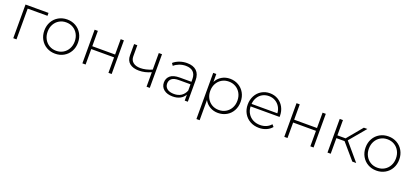

<svg xmlns="http://www.w3.org/2000/svg" viewBox="34 -1565 5986 2798"><g transform="rotate(20 3027.0 -166.0)"><path d="M465 -477H158V0H108V-522H465Z M495 -261Q495 -337 529 -397.5Q563 -458 622.5 -492Q682 -526 756 -526Q830 -526 889.5 -492Q949 -458 983 -397.5Q1017 -337 1017 -261Q1017 -185 983 -124.5Q949 -64 889.5 -30Q830 4 756 4Q682 4 622.5 -30Q563 -64 529 -124.5Q495 -185 495 -261ZM966 -261Q966 -325 938.5 -375Q911 -425 863.5 -453Q816 -481 756 -481Q696 -481 648.5 -453Q601 -425 573.5 -375Q546 -325 546 -261Q546 -197 573.5 -147Q601 -97 648.5 -69Q696 -41 756 -41Q816 -41 863.5 -69Q911 -97 938.5 -147Q966 -197 966 -261Z M1180 -522H1230V-284H1584V-522H1634V0H1584V-240H1230V0H1180Z M2225 -522V0H2175V-225Q2082 -182 1989 -182Q1897 -182 1844.5 -224Q1792 -266 1792 -348V-522H1842V-351Q1842 -290 1883 -257Q1924 -224 1996 -224Q2078 -224 2175 -265V-522Z M2815 -331V0H2767V-93Q2742 -47 2694 -21.5Q2646 4 2579 4Q2492 4 2441.5 -37Q2391 -78 2391 -145Q2391 -210 2437.5 -250.5Q2484 -291 2586 -291H2765V-333Q2765 -406 2725.5 -444Q2686 -482 2610 -482Q2558 -482 2510.5 -464Q2463 -446 2430 -416L2405 -452Q2444 -487 2499 -506.5Q2554 -526 2614 -526Q2711 -526 2763 -476.5Q2815 -427 2815 -331ZM2765 -154V-252H2587Q2510 -252 2475.5 -224Q2441 -196 2441 -147Q2441 -96 2479 -66.5Q2517 -37 2586 -37Q2651 -37 2696.5 -67Q2742 -97 2765 -154Z M3539 -261Q3539 -184 3505.5 -123.5Q3472 -63 3413 -29.5Q3354 4 3281 4Q3212 4 3156 -28.5Q3100 -61 3069 -119V194H3019V-522H3067V-399Q3098 -459 3154.5 -492.5Q3211 -526 3281 -526Q3354 -526 3413 -492Q3472 -458 3505.5 -398Q3539 -338 3539 -261ZM3489 -261Q3489 -325 3461.5 -375Q3434 -425 3386 -453Q3338 -481 3278 -481Q3218 -481 3170.5 -453Q3123 -425 3095.5 -375Q3068 -325 3068 -261Q3068 -197 3095.5 -147Q3123 -97 3170.5 -69Q3218 -41 3278 -41Q3338 -41 3386 -69Q3434 -97 3461.5 -147Q3489 -197 3489 -261Z M4147 -249H3698Q3700 -188 3729 -140.5Q3758 -93 3807.5 -67Q3857 -41 3919 -41Q3970 -41 4013.5 -59.5Q4057 -78 4086 -114L4115 -81Q4081 -40 4029.5 -18Q3978 4 3918 4Q3840 4 3779 -30Q3718 -64 3683.5 -124Q3649 -184 3649 -261Q3649 -337 3681.5 -397.5Q3714 -458 3771 -492Q3828 -526 3899 -526Q3970 -526 4026.5 -492.5Q4083 -459 4115.5 -399Q4148 -339 4148 -263ZM3699 -288H4099Q4096 -344 4069 -388Q4042 -432 3998 -457Q3954 -482 3899 -482Q3844 -482 3800 -457.5Q3756 -433 3729.5 -388.5Q3703 -344 3699 -288Z M4311 -522H4361V-284H4715V-522H4765V0H4715V-240H4361V0H4311Z M5158 -242H5031V0H4981V-522H5031V-285H5158L5355 -522H5410L5198 -269L5426 0H5366Z M5477 -261Q5477 -337 5511 -397.5Q5545 -458 5604.5 -492Q5664 -526 5738 -526Q5812 -526 5871.5 -492Q5931 -458 5965 -397.5Q5999 -337 5999 -261Q5999 -185 5965 -124.5Q5931 -64 5871.5 -30Q5812 4 5738 4Q5664 4 5604.5 -30Q5545 -64 5511 -124.5Q5477 -185 5477 -261ZM5948 -261Q5948 -325 5920.5 -375Q5893 -425 5845.5 -453Q5798 -481 5738 -481Q5678 -481 5630.5 -453Q5583 -425 5555.5 -375Q5528 -325 5528 -261Q5528 -197 5555.5 -147Q5583 -97 5630.5 -69Q5678 -41 5738 -41Q5798 -41 5845.5 -69Q5893 -97 5920.5 -147Q5948 -197 5948 -261Z"/></g></svg>

Font: Montserrat Atlas Light
Style: Regular
Weight: 300
Designer: Julieta Ulanovsky
Foundry: Julieta Ulanovsky
Version: Version 7.200